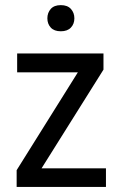

<svg xmlns="http://www.w3.org/2000/svg" viewBox="-20 -740 479 760"><path d="M144.5 -73.7 389.6 -464.4V-528.3H47.9V-453.6H288.1L45.9 -66.4V0H399.4V-73.7ZM167.5 -667.5C167.5 -652.8 172 -640.6 180.9 -630.9C189.9 -621.1 203.1 -616.2 220.7 -616.2C238.3 -616.2 251.6 -621.1 260.7 -630.9C269.9 -640.6 274.4 -652.8 274.4 -667.5C274.4 -682.1 269.9 -694.5 260.7 -704.6C251.6 -714.7 238.3 -719.7 220.7 -719.7C203.1 -719.7 189.9 -714.7 180.9 -704.6C172 -694.5 167.5 -682.1 167.5 -667.5Z"/></svg>

Font: Roboto Condensed
Style: Regular
Weight: 400
Designer: Google
Version: Version 2.134; 2016